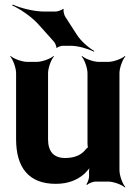

<svg xmlns="http://www.w3.org/2000/svg" viewBox="-20 -801 599 847"><path d="M267 -104C216 -104 192 -134 192 -186V-478C192 -502 206 -539 218 -552L216 -554C203 -542 166 -528 142 -528H101C77 -528 40 -542 27 -554L25 -552C37 -539 51 -502 51 -478V-187C51 -64 105 10 226 10C282 10 323 -8 353 -35C363 -45 377 -60 381 -70L378 -72C373 -62 372 -43 373 -29V-27C374 -15 367 5 361 12L364 15C370 8 390 0 402 0H457C481 0 518 14 531 26L533 24C521 11 507 -26 507 -50V-478C507 -502 521 -539 533 -552L531 -554C518 -542 481 -528 457 -528H416C392 -528 355 -542 342 -554L340 -552C352 -539 366 -502 366 -478V-167C366 -164 367 -150 369 -148L371 -152C369 -153 360 -145 359 -143C340 -118 311 -104 267 -104ZM319 -648 268 -727C263 -734 258 -755 261 -761L258 -762C254 -757 234 -750 226 -750H176C129 -750 68 -766 36 -781L34 -777C66 -763 119 -728 150 -693L219 -616C223 -611 230 -596 228 -591L232 -590C234 -594 250 -599 256 -599H292C326 -599 371 -585 394 -573L396 -576C373 -589 337 -619 319 -648Z"/></svg>

Font: Asimov
Style: Edge
Weight: 500
Designer: Google
Version: Version 2.000980: 2014